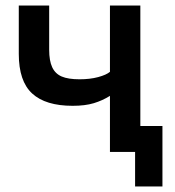

<svg xmlns="http://www.w3.org/2000/svg" viewBox="-20 -550 632 695"><path d="M469 0H378V-203Q351 -186 319.5 -176.5Q288 -167 243 -167Q145 -167 96.5 -211.5Q48 -256 48 -355V-530H158V-370Q158 -330 169 -306.5Q180 -283 203.5 -273Q227 -263 268 -263Q306 -263 335.5 -271Q365 -279 378 -290V-530H488V-94H568V125H469Z"/></svg>

Font: .
Style: 
Weight: 500
Designer: A.Korolkova, Vitaly Kuzmin
Foundry: ParaType Ltd
Version: Version 1.000; Glyphs 3.2, build 3192.0